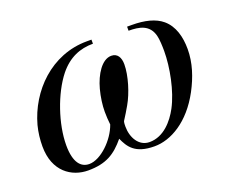

<svg xmlns="http://www.w3.org/2000/svg" viewBox="-82 -568 850 709"><g transform="rotate(-20 343.0 -214.0)"><path d="M472 -439V-423C514 -423 553 -416 565 -369C569 -354 570 -326 570 -308C570 -244 553 -156 522 -98C500 -57 461 -10 405 -10C363 -10 340 -51 340 -94C340 -101 340 -108 342 -115C352 -130 365 -152 373 -166C395 -204 415 -267 415 -312C415 -339 404 -358 380 -358C343 -358 313 -310 299 -258C291 -228 287 -197 287 -172C287 -158 288 -136 290 -121C271 -66 213 -10 168 -10C136 -10 111 -35 111 -104C111 -187 148 -295 198 -358C236 -405 281 -423 332 -423V-439H314C173 -439 70 -332 37 -211C30 -184 27 -157 27 -130C27 -31 92 11 156 11C227 11 264 -13 303 -60C319 -25 339 11 417 11C481 11 558 -32 611 -131C637 -180 654 -231 654 -285C654 -333 642 -378 609 -406C582 -429 541 -439 490 -439Z"/></g></svg>

Font: XITS
Style: Italic
Weight: 400
Italic angle: -16.33°
Designer: MicroPress Inc., with final additions and corrections provided by Coen Hoffman, Elsevier (retired)
Version: Version 1.107